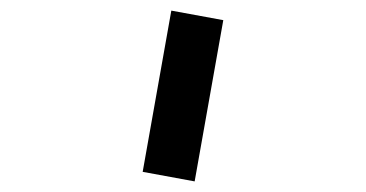

<svg xmlns="http://www.w3.org/2000/svg" viewBox="-20 -831 690 362"><path d="M249 -507 303 -811 401 -793 347 -489Z"/></svg>

Font: Monoikos Medium
Style: Regular
Weight: 500
Designer: Brian Krent
Version: Version 0.088